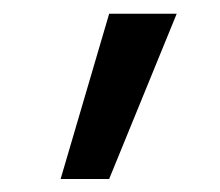

<svg xmlns="http://www.w3.org/2000/svg" viewBox="-20 -790 327 286"><path d="M70.3 -523.4 142.6 -769.5H243.2L142.6 -523.4Z"/></svg>

Font: Gen Shin Gothic Normal
Style: Regular
Weight: 300
Designer: [Source Han Sans]
Ryoko NISHIZUKA  (kana & ideographs); Paul D. Hunt (Latin, Greek & Cyrillic); Wenlong ZHANG  (bopomofo
Version: Version 1.002.20150607